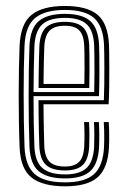

<svg xmlns="http://www.w3.org/2000/svg" viewBox="-20 -628 432 655"><path d="M202.1 7.6Q125.3 7.6 87.6 -22.3Q50 -52.1 46.9 -125.3Q45.2 -168 44.5 -213.5Q43.7 -258.9 43.8 -304.6Q43.8 -350.2 44.6 -393.2Q45.5 -436.2 46.9 -473.5Q50.5 -547.4 87.8 -577.5Q125.1 -607.6 201.2 -607.6Q277.8 -607.6 313.2 -577.3Q348.5 -547 351.8 -475.3Q352.3 -467.8 352.5 -445.5Q352.8 -423.2 352.9 -392.8Q353 -362.5 352.5 -330.6Q352.1 -298.8 350.6 -272.3H128.4Q128.7 -246.4 128.9 -222.9Q129.2 -199.4 129.8 -176.8Q130.4 -154.2 131.1 -130.6Q132.5 -92.8 149 -76.3Q165.5 -59.9 202.1 -59.9Q233.3 -59.9 249.4 -75.3Q265.5 -90.8 267.4 -129.7Q268.3 -147 268.2 -170.1Q268 -193.2 266.8 -211.5H283.7Q284.9 -190.5 285 -167.2Q285 -143.9 284.3 -129Q282.1 -84.8 262.8 -65.6Q243.6 -46.5 202.1 -46.5Q156.7 -46.5 136.3 -66Q116 -85.6 114.2 -129.8Q113.2 -156.2 112.6 -182.9Q112 -209.6 111.8 -235.7Q111.5 -261.8 111.3 -286.2H334.3Q335.5 -312.7 335.8 -342.4Q336.1 -372 336 -399.3Q335.9 -426.6 335.6 -446.8Q335.4 -467 334.9 -474.6Q332.1 -538.8 301 -566.5Q269.9 -594.1 201.2 -594.1Q133.5 -594.1 100 -566.7Q66.5 -539.2 63.6 -471.3Q62.2 -438.3 61.4 -396Q60.7 -353.6 60.7 -307.1Q60.6 -260.7 61.4 -214.6Q62.1 -168.6 63.6 -128Q66.2 -63.2 98.1 -34.5Q129.9 -5.9 202.1 -5.9Q269.2 -5.9 300.5 -33.7Q331.7 -61.6 334.9 -127.1Q335.4 -137.5 335.6 -152.5Q335.7 -167.5 335.4 -183.2Q335 -198.9 334 -211.5H350.9Q352.4 -192.5 352.5 -167.5Q352.6 -142.5 351.8 -126.3Q348.3 -54.6 313.4 -23.5Q278.6 7.6 202.1 7.6ZM202.1 -19.3Q141.8 -19.3 112.4 -43.7Q82.9 -68.1 80.5 -128Q79.2 -163.9 78.4 -207.6Q77.7 -251.3 77.6 -297.8Q77.6 -344.3 78.3 -388.7Q79 -433.1 80.4 -470.3Q83.1 -531.5 112.4 -556.1Q141.8 -580.7 201.2 -580.7Q260.9 -580.7 288.2 -556Q315.4 -531.3 318 -474.3Q318.5 -465 318.9 -437.4Q319.2 -409.7 319.1 -373.1Q319 -336.5 317.7 -300H94.4Q94.4 -256.1 95.1 -211.1Q95.8 -166 97.3 -129.2Q99.5 -76.5 124.6 -54.7Q149.6 -33 202.1 -33Q251.4 -33 275 -54.6Q298.5 -76.3 301.2 -128.2Q301.9 -143.6 301.8 -167.8Q301.8 -192 300.5 -211.5H317.4Q318.6 -191.5 318.7 -167.5Q318.8 -143.6 318 -127.6Q315.2 -69.7 288.2 -44.5Q261.3 -19.3 202.1 -19.3ZM94.4 -313.9H301.4Q302.2 -346.2 302.3 -378.9Q302.4 -411.6 302 -437.3Q301.7 -462.9 301.2 -473.3Q299 -523.4 275.8 -545.2Q252.5 -567 201.2 -567Q148.4 -567 124.1 -544.6Q99.8 -522.2 97.3 -469.5Q95.9 -434.7 95.3 -393.8Q94.7 -352.9 94.4 -313.9ZM111.6 -327.8Q111.6 -345.8 111.9 -370Q112.2 -394.1 112.8 -420Q113.3 -445.8 114.2 -468.6Q116.1 -514.5 136.6 -534Q157.1 -553.5 201.2 -553.5Q243.7 -553.5 263.1 -534.8Q282.5 -516.1 284.3 -472.8Q284.8 -462.6 285.1 -439.3Q285.4 -416 285.3 -386.6Q285.3 -357.2 284.5 -327.8ZM128.5 -341.6H267.8Q268.4 -370.2 268.4 -397Q268.3 -423.8 268.1 -443.8Q267.9 -463.8 267.4 -471.6Q265.9 -506.7 251.3 -523.4Q236.7 -540.1 201.2 -540.1Q164.6 -540.1 148.6 -522.8Q132.6 -505.5 131.1 -467.9Q130.4 -445.9 129.8 -424.9Q129.3 -404 129 -383.5Q128.8 -362.9 128.5 -341.6Z"/></svg>

Font: Big Shoulders Inline Text SC Thin
Style: Regular
Weight: 100
Designer: Patric King
Foundry: XO Type Co
Version: Version 2.002